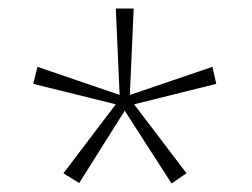

<svg xmlns="http://www.w3.org/2000/svg" viewBox="-20 -778 591 451"><path d="M294 -758H252L261 -555L68 -621L58 -581L252 -533L129 -371L166 -348L273 -518L383 -347L418 -371L295 -533L488 -581L479 -621L285 -555Z"/></svg>

Font: Noto Sans Thai Looped ExtraLight
Style: Regular
Weight: 200
Designer: Sasikarn Vongin, Ben Mitchell
Foundry: The Fontpad Ltd
Version: Version 1.001